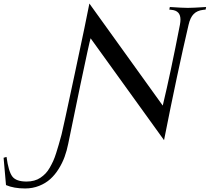

<svg xmlns="http://www.w3.org/2000/svg" viewBox="-260 -772 1185 1085"><path d="M-118.2 293Q-181.6 293 -226.1 273.9Q-231.9 205.1 -239.7 119.6L-223.1 114.7Q-211.9 197.3 -190.2 225.6Q-168.5 253.9 -109.9 253.9Q-86.9 253.9 -67.1 248.5Q-47.4 243.2 -31.5 232.4Q-15.6 221.7 -2.7 208.3Q10.3 194.8 21.2 175.5Q32.2 156.2 40.8 137.5Q49.3 118.7 57.4 93Q65.4 67.4 71.8 45.7Q78.1 23.9 85.9 -4.9Q87.4 -11.2 88.4 -14.2Q94.7 -37.6 162.6 -355.7Q230.5 -673.8 245.1 -752L659.7 -175.3Q704.1 -360.4 756.8 -632.3Q759.8 -648.4 759.8 -661.6Q759.8 -711.4 710 -716.3L696.8 -717.8L699.7 -732.4Q773.4 -727.5 801.3 -727.5Q829.6 -727.5 904.8 -732.4L901.9 -717.8L887.7 -716.3Q854 -712.4 834.5 -692.6Q814.9 -672.9 805.7 -632.3Q743.2 -365.7 667 20L252 -555.7Q245.6 -537.1 194.3 -292.7Q143.1 -48.3 125.5 40.5Q117.7 79.6 105 114.5Q92.3 149.4 71.5 182.6Q50.8 215.8 24.4 239.7Q-2 263.7 -38.8 278.3Q-75.7 293 -118.2 293Z"/></svg>

Font: Flanker
Style: Italic
Weight: 400
Italic angle: -12°
Designer: Flanker
Version: Version 2.027